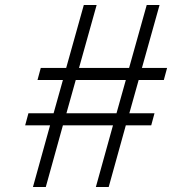

<svg xmlns="http://www.w3.org/2000/svg" viewBox="-20 -703 764 763"><path d="M361 40 429 -205H230L162 40H111L179 -205H80L93 -253H193L230 -385H129L142 -433H243L313 -683H364L294 -433H493L563 -683H614L544 -433H644L631 -385H531L494 -253H594L581 -205H480L412 40ZM281 -385 244 -253H443L480 -385Z"/></svg>

Font: Gilda Display
Style: Regular
Weight: 400
Designer: Eduardo Rodriguez Tunni
Foundry: Eduardo Rodriguez Tunni
Version: Version 1.001